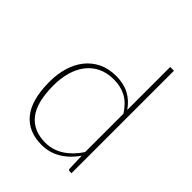

<svg xmlns="http://www.w3.org/2000/svg" viewBox="-206 -838 958 958"><g transform="rotate(45 273.0 -358.5)"><path d="M432 -393.5Q401 -441 363.5 -460.8Q326 -480.5 277.5 -480.5Q229 -480.5 193 -462.8Q157 -445 133 -413.5Q109 -382 97 -339Q85 -296 85 -245.5Q85 -128 129.2 -71.5Q173.5 -15 258.5 -15Q310.5 -15 354.8 -43.5Q399 -72 432 -122.5ZM458.5 -723V0H446.5Q436.5 0 436 -10L433 -98Q400 -49.5 354.2 -21.8Q308.5 6 253 6Q159 6 108.5 -56Q58 -118 58 -245.5Q58 -299.5 71.8 -346Q85.5 -392.5 112.8 -427Q140 -461.5 180.2 -481.2Q220.5 -501 273.5 -501Q326.5 -501 365.2 -480.8Q404 -460.5 432 -420V-723Z"/></g></svg>

Font: Lato ExtraLight
Style: Regular
Weight: 275
Designer: Lukasz Dziedzic with Adam Twardoch and Botio Nikoltchev
Foundry: tyPoland Lukasz Dziedzic
Version: Version 2.015; 2015-08-06; http://www.latofonts.com/